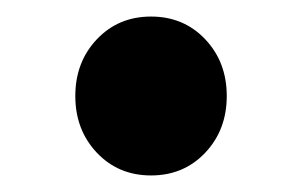

<svg xmlns="http://www.w3.org/2000/svg" viewBox="-20 -198 365 232"><path d="M162.5 14Q123 14 97 -13.5Q71 -41 71 -82Q71 -123 97 -150.5Q123 -178 162.5 -178Q202 -178 228 -150.5Q254 -123 254 -82Q254 -41 228 -13.5Q202 14 162.5 14Z"/></svg>

Font: Resource Han Rounded JP
Style: Bold
Weight: 700
Designer: Cyano Hao (round all glyphs); Ryoko NISHIZUKA 西塚涼子 (kana, bopomofo & ideographs); Paul D. Hunt (Latin, Greek & Cyrillic)
Foundry: Cyano Hao
Version: 0.990